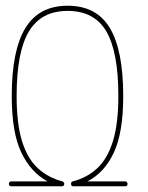

<svg xmlns="http://www.w3.org/2000/svg" viewBox="-20 -646 518 670"><path d="M238 4Q237 5 236 4Q228 4 228 -4Q228 -5 228 -5Q228 -6 228 -6Q228 -7 228 -7Q228 -8 229 -8Q229 -9 229 -9Q229 -10 229 -10Q230 -11 230 -11Q230 -11 230 -11Q232 -13 234 -13Q284 -26 319.5 -59Q355 -92 374 -153Q393 -214 393 -311Q393 -465 351 -536.5Q309 -608 216 -608Q124 -608 81 -536.5Q38 -465 38 -311Q38 -214 57 -153Q76 -92 112 -59Q148 -26 198 -13Q201 -12 203 -9Q203 -9 203 -9Q203 -8 203 -7Q204 -7 204 -7Q204 -6 204 -4Q204 4 196 4Q194 5 192 4H20Q11 4 11 -4Q11 -13 20 -13H146Q88 -44 54.5 -113.5Q21 -183 21 -311Q21 -470 68.5 -548Q116 -626 216 -626Q317 -626 363.5 -548Q410 -470 410 -311Q410 -183 377 -113Q344 -43 285 -13H416Q425 -13 425 -4Q425 4 416 4Z"/></svg>

Font: Libertine Sup Thin
Style: Regular
Weight: 100
Designer: Bastien Sozeau
Foundry: NBR — Bastien Sozeau
Version: Version 2.003; ttfautohint (v1.8.4.7-5d5b);gftools[0.9.33]